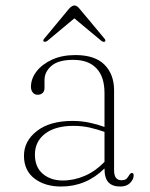

<svg xmlns="http://www.w3.org/2000/svg" viewBox="-20 -671 546 701"><path d="M67.5 -102.5Q67.5 -156 114.8 -192.8Q162 -229.5 244.5 -229.5Q277 -229.5 306.5 -223.2Q336 -217 361.5 -207.5V-331.5Q361.5 -391 332 -421.8Q302.5 -452.5 247.5 -452.5Q193 -452.5 167.8 -430.5Q142.5 -408.5 142.5 -379V-350Q142.5 -337.5 135.2 -331.2Q128 -325 117 -325Q106.5 -325 99.8 -333.2Q93 -341.5 93 -354Q93 -383.5 113.2 -410Q133.5 -436.5 170 -453.2Q206.5 -470 255 -470Q326.5 -470 361.5 -434.8Q396.5 -399.5 396.5 -341.5V-50Q396.5 -29.5 403.8 -21.2Q411 -13 422.5 -13Q437.5 -13 443 -19.5Q448.5 -26 452 -32Q456.5 -39.5 461.5 -39.5Q468 -39.5 468 -30.5Q468 -16.5 455.2 -3.2Q442.5 10 419 10Q390 10 375.8 -5.5Q361.5 -21 361.5 -56Q295 10 203 10Q144 10 105.8 -19.2Q67.5 -48.5 67.5 -102.5ZM107.5 -106.5Q107.5 -61 136.2 -36.5Q165 -12 209 -12Q250.5 -12 290 -29.2Q329.5 -46.5 361.5 -80V-189.5Q336.5 -198.5 308.5 -205Q280.5 -211.5 248.5 -211.5Q182 -211.5 144.8 -183Q107.5 -154.5 107.5 -106.5ZM152.5 -521.5Q145 -517 140.5 -519Q135 -522.5 141.5 -530L232 -639Q242.5 -651 252 -651Q261 -651 270.5 -639L361.5 -530Q367.5 -523 362.5 -519Q358 -516.5 350.5 -521.5L251.5 -604Z"/></svg>

Font: Fraunces 9pt S000 Thin
Style: Regular
Weight: 100
Version: Version 1.000; ttfautohint (v1.8.3)